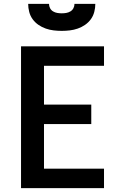

<svg xmlns="http://www.w3.org/2000/svg" viewBox="-20 -975 640 995"><path d="M89 0V-735H519V-634H208V-433H453V-332H208V-101H519V0ZM300 -815Q279 -815 258 -817.5Q237 -820 217 -827Q197 -834 179.5 -846Q162 -858 149.5 -875Q137 -892 131.5 -913Q126 -934 126 -955H234Q234 -943 239.5 -932.5Q245 -922 255 -916Q265 -910 276.5 -908Q288 -906 300 -906Q312 -906 323.5 -908Q335 -910 345 -916Q355 -922 360.5 -932.5Q366 -943 366 -955H474Q474 -934 468.5 -913Q463 -892 450.5 -875Q438 -858 420.5 -846Q403 -834 383 -827Q363 -820 342 -817.5Q321 -815 300 -815Z"/></svg>

Font: Iosevka Curly Extended
Style: Bold
Weight: 700
Width: 7
Monospace: yes
Designer: Belleve Invis
Foundry: Belleve Invis
Version: Version 11.1.0; ttfautohint (v1.8.3)